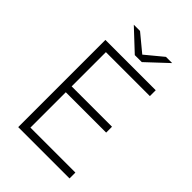

<svg xmlns="http://www.w3.org/2000/svg" viewBox="-252 -982 1090 1090"><g transform="rotate(45 293.0 -437.5)"><path d="M106 0H518V-47H157V-331H481V-378H157V-653H510V-700H106ZM285 -757H341L467 -875H417L313 -789L209 -875H159Z"/></g></svg>

Font: Chess Sans Light
Style: Regular
Weight: 300
Designer: Wolf Bōese
Foundry: Wolf Bōese
Version: Version 7.223;Glyphs 3.3 (3306)